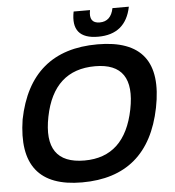

<svg xmlns="http://www.w3.org/2000/svg" viewBox="-59 -939 911 998"><g transform="rotate(-5 396.5 -439.5)"><path d="M351.6 -107.4Q562.5 -107.4 611.3 -351.1Q659.2 -590.8 448.2 -590.8Q231.9 -590.8 184.1 -351.1Q135.3 -107.4 351.6 -107.4ZM49.3 -348.1Q120.1 -703.1 470.7 -703.1Q815.9 -703.1 745.1 -348.1Q674.3 4.9 329.1 4.9Q-5.9 4.9 49.3 -348.1ZM362.3 -883.8H447.8Q434.1 -815.4 492.7 -815.4Q551.3 -815.4 564.9 -883.8H650.4Q622.1 -742.2 478 -742.2Q334 -742.2 362.3 -883.8Z"/></g></svg>

Font: Sansation
Style: Bold Italic
Weight: 700
Designer: Bernd Montag
Version: Version 1.301